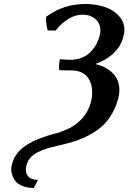

<svg xmlns="http://www.w3.org/2000/svg" viewBox="-20 -678 638 954"><path d="M168.9 215.8 147.9 255.9Q114.7 255.9 90.1 245.4Q65.4 234.9 54 218.3Q42.5 201.7 37.8 181.2Q33.2 160.6 39.1 140.1Q43.5 119.6 54 101.6Q64.5 83.5 76.7 70.6Q88.9 57.6 108.4 45.2Q127.9 32.7 142.8 25.1Q157.7 17.6 181.2 8.8Q204.6 0 217 -3.9Q229.5 -7.8 252 -14.2Q254.9 -15.1 260.3 -15.9Q265.6 -16.6 271.2 -18.6Q276.9 -20.5 286.1 -24.9Q342.3 -43 381.6 -82.5Q420.9 -122.1 434.1 -181.2Q438 -197.3 438 -219.2Q438 -240.2 432.9 -258.3Q427.7 -276.4 416.5 -292.7Q405.3 -309.1 384 -318.6Q362.8 -328.1 334 -328.1L274.9 -329.1Q274.4 -331.1 274.2 -334.2Q273.9 -337.4 273.4 -345.5Q272.9 -353.5 273.9 -356L276.9 -383.8Q308.1 -380.9 329.1 -380.9Q362.8 -380.9 390.1 -392.8Q417.5 -404.8 434.3 -424.1Q451.2 -443.4 461.2 -463.1Q471.2 -482.9 476.1 -503.9Q485.8 -549.3 460.4 -577.1Q435.1 -605 390.1 -605Q319.8 -605 255.9 -525.9L216.8 -526.9Q206.1 -573.2 209 -594.2Q294.9 -658.2 403.8 -658.2Q460.9 -658.2 507.3 -640.9Q553.7 -623.5 579.6 -587.6Q605.5 -551.8 595.2 -504.9Q584.5 -452.6 546.9 -416Q509.3 -379.4 453.1 -359.9Q503.9 -349.1 538.6 -315.9Q573.2 -282.7 573.2 -230Q573.2 -212.9 568.8 -194.8Q558.1 -149.9 537.1 -113.8Q516.1 -77.6 489 -52.5Q461.9 -27.3 424.8 -7.8Q387.7 11.7 350.6 23.9Q313.5 36.1 267.1 45.9Q235.4 53.2 213.6 59.8Q191.9 66.4 168.2 78.1Q144.5 89.8 130.1 106.9Q115.7 124 110.8 147Q104 178.7 119.4 197.3Q134.8 215.8 168.9 215.8Z"/></svg>

Font: Linear Smooth
Style: Bold Italic
Weight: 700
Designer: Philipp H. Poll, Flanker
Foundry: Philipp H. Poll, reworked by Flanker
Version: Version 1.061 | FøM Fix